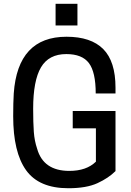

<svg xmlns="http://www.w3.org/2000/svg" viewBox="-20 -987 695 1019"><path d="M391 -852ZM391 -852H275V-967H391ZM343 12Q187 12 118.5 -83.5Q50 -179 50 -370Q50 -443 53 -491Q74 -792 333 -792Q463 -792 528 -726.5Q593 -661 593 -522V-491H488Q488 -604 452 -652Q416 -700 332 -700Q239 -700 197.5 -629.5Q156 -559 156 -410Q156 -335 159.5 -287Q163 -239 177 -198Q210 -80 348 -80Q439 -80 489 -129V-306H366V-398H593V-79Q556 -42 497.5 -15Q439 12 343 12Z"/></svg>

Font: Tanohe Sans Medium
Style: Regular
Weight: 500
Designer: Village Type and Design LLC
Foundry: Cooper Hewitt Smithsonian Design Museum
Version: Version 1.00;September 29, 2021;FontCreator 13.0.0.2655 64-b